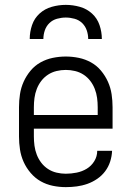

<svg xmlns="http://www.w3.org/2000/svg" viewBox="-20 -760 540 788"><path d="M250 8Q223 8 196.5 2.5Q170 -3 147 -16Q124 -29 106 -50Q88 -71 77 -95.5Q66 -120 62 -146.5Q58 -173 58 -200V-320Q58 -347 62 -373.5Q66 -400 77 -424.5Q88 -449 105.5 -470Q123 -491 146.5 -504Q170 -517 196.5 -522.5Q223 -528 250 -528Q277 -528 303.5 -522.5Q330 -517 353.5 -504Q377 -491 394.5 -470Q412 -449 423 -424.5Q434 -400 438 -373.5Q442 -347 442 -320V-232H119V-200Q119 -181 121.5 -162Q124 -143 131 -125Q138 -107 149.5 -92Q161 -77 177 -66.5Q193 -56 212 -51.5Q231 -47 250 -47Q272 -47 294.5 -51.5Q317 -56 336 -67.5Q355 -79 367 -98.5Q379 -118 379 -141H440Q439 -118 432 -96.5Q425 -75 411.5 -57Q398 -39 379 -26Q360 -13 339 -5.5Q318 2 295.5 5Q273 8 250 8ZM119 -288H381V-320Q381 -339 378.5 -358Q376 -377 369 -395Q362 -413 350.5 -428Q339 -443 323 -453.5Q307 -464 288 -468.5Q269 -473 250 -473Q231 -473 212 -468.5Q193 -464 177 -453.5Q161 -443 149.5 -428Q138 -413 131 -395Q124 -377 121.5 -358Q119 -339 119 -320ZM102 -600Q102 -629 111.5 -657Q121 -685 142.5 -704.5Q164 -724 192.5 -732Q221 -740 250 -740Q279 -740 307.5 -732Q336 -724 357.5 -704.5Q379 -685 388.5 -657Q398 -629 398 -600H342Q342 -618 336 -635.5Q330 -653 317 -665.5Q304 -678 286 -683Q268 -688 250 -688Q232 -688 214 -683Q196 -678 183 -665.5Q170 -653 164 -635.5Q158 -618 158 -600Z"/></svg>

Font: Iosevka Term Curly Light
Style: Regular
Weight: 300
Designer: Belleve Invis
Foundry: Belleve Invis
Version: Version 32.3.0